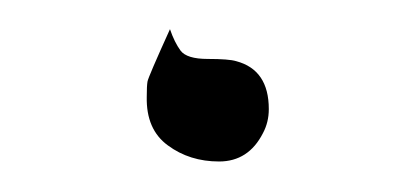

<svg xmlns="http://www.w3.org/2000/svg" viewBox="-20 -107 280 129"><path d="M94.2 -87.4Q97.2 -78.6 101.3 -73Q105.5 -67.4 119.6 -67.4Q133.8 -67.4 138.7 -65.9Q160.6 -60.1 160.6 -33.7Q160.6 -24.9 156.7 -17.6Q147 1.5 127.2 1.5Q107.4 1.5 92.8 -9.3Q78.1 -20 78.6 -42Q78.6 -49.3 79.1 -52.2Q79.6 -55.2 94.2 -87.4Z"/></svg>

Font: Kristi
Style: Regular
Weight: 400
Italic angle: -15°
Version: Version 1.004